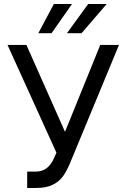

<svg xmlns="http://www.w3.org/2000/svg" viewBox="-20 -932 633 962"><path d="M116.2 -72.3H160.2Q221.7 -72.3 251 -140.6L262.7 -167L17.6 -707H112.3L305.7 -271.5L482.4 -707H576.2L331.1 -115.2Q314 -74.7 295.7 -48.8Q277.3 -22.9 244.9 -6.6Q212.4 9.8 161.1 9.8H116.2ZM421.9 -912.1H514.6L388.7 -765.6H315.4ZM250 -912.1H340.8L238.3 -765.6H171.9Z"/></svg>

Font: Pretendard
Style: Regular
Weight: 400
Designer: Base glyphs from Inter by Rasmus Andersson; Hangeul glyphs from Noto Sans CJK(Source Han Sans) by Jang Soo-young and Kan
Foundry: Kil Hyung-jin
Version: Version 1.309